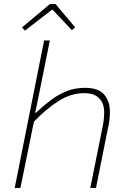

<svg xmlns="http://www.w3.org/2000/svg" viewBox="-20 -920 640 940"><path d="M52 0 196 -722H224L162 -414L152 -368H156Q190 -400 226.5 -428Q263 -456 304.5 -473Q346 -490 396 -490Q462 -490 490 -457Q518 -424 518 -374Q518 -350 515.5 -330.5Q513 -311 508 -290L450 0H422L480 -288Q485 -311 487.5 -330Q490 -349 490 -370Q490 -415 465 -439.5Q440 -464 392 -464Q329 -464 268.5 -426.5Q208 -389 146 -324L80 0ZM102 -770 88 -786 224 -900H252L348 -786L332 -772L238 -872H234Z"/></svg>

Font: SourceCodeVF
Style: Italic
Weight: 200
Italic angle: -11°
Monospace: yes
Designer: Paul D. Hunt, Teo Tuominen
Foundry: Adobe
Version: Version 1.026;hotconv 1.1.0;makeotfexe 2.6.0